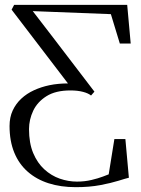

<svg xmlns="http://www.w3.org/2000/svg" viewBox="-20 -763 584 794"><path d="M293 11Q231.5 11 181.2 -5Q131 -21 94.8 -52.8Q58.5 -84.5 39 -132Q19.5 -179.5 19.5 -242Q19.5 -278 32.5 -306Q45.5 -334 68 -355Q90.5 -376 120.5 -389.8Q150.5 -403.5 184 -410.5Q203 -414.5 222.2 -416.2Q241.5 -418 261 -418L28 -723L38.5 -743H506L520.5 -583H475.5L438.5 -704.5L115.5 -717L200.5 -606.5L370.5 -384L356.5 -368Q345 -377.5 323 -383.2Q301 -389 271 -389Q210 -389 172.2 -365.2Q134.5 -341.5 117.2 -304.8Q100 -268 100 -229Q100 -171.5 117.2 -130.2Q134.5 -89 163.2 -62.8Q192 -36.5 227.2 -24.2Q262.5 -12 298 -12Q330.5 -12 358.5 -18.8Q386.5 -25.5 405.5 -32.8Q424.5 -40 429.5 -42L453 -188H498.5L513 -28Q500 -25 469.8 -15.5Q439.5 -6 394.8 2.5Q350 11 293 11Z"/></svg>

Font: Merriweather 144pt Light
Style: Regular
Weight: 300
Version: Version 2.100